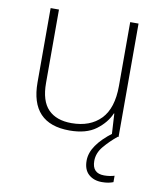

<svg xmlns="http://www.w3.org/2000/svg" viewBox="-84 -598 749 884"><g transform="rotate(10 291.0 -156.0)"><path d="M492 -530V0H460L454 -103H452Q433 -58 387.5 -24Q342 10 264 10Q81 10 81 -183V-530H120V-187Q120 -103 158 -64Q196 -25 267 -25Q354 -25 403.5 -76Q453 -127 453 -232V-530ZM401 128Q401 186 457 186Q471 186 483.5 184Q496 182 505 179V209Q495 213 482 215.5Q469 218 452 218Q414 218 390 196.5Q366 175 366 133Q366 96 391 60Q416 24 464 -12L488 0Q454 28 427.5 59.5Q401 91 401 128Z"/></g></svg>

Font: Noto Sans Lao Looped ExtraLight
Style: Regular
Weight: 200
Designer: Mark Frömberg, Ben Mitchell
Foundry: The Fontpad Ltd
Version: Version 1.002; ttfautohint (v1.8.4.7-5d5b)